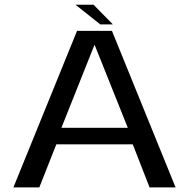

<svg xmlns="http://www.w3.org/2000/svg" viewBox="-20 -810 817 830"><path d="M38 0H150L223.5 -186H554L626.5 0H739L464 -676.5H313ZM245.5 -257.5 388 -615H389.5L532.5 -257.5ZM413.5 -704.5H468L384.5 -789.5H306.5Z"/></svg>

Font: Anybody SemiExpanded
Style: Regular
Weight: 400
Width: 6
Designer: Tyler Finck
Foundry: Etcetera Type Company
Version: Version 1.113;gftools[0.9.25]